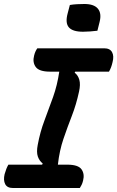

<svg xmlns="http://www.w3.org/2000/svg" viewBox="-22 -942 587 962"><path d="M328 -917Q345 -920 365 -921Q385 -922 401 -922Q449 -922 468.5 -898.5Q488 -875 477 -832L466 -788Q449 -786 430 -784.5Q411 -783 394 -783Q342 -783 323 -805Q304 -827 317 -875ZM378 0H43Q14 0 4 -19.5Q-6 -39 1 -69Q9 -98 20 -117H189L192 -123Q175 -136 167.5 -158Q160 -180 167 -216Q179 -281 201 -339Q223 -397 244 -456Q265 -515 275 -583H229Q174 -583 157 -606.5Q140 -630 149 -664Q152 -676 156 -684.5Q160 -693 165 -700H500Q529 -700 539.5 -680.5Q550 -661 542 -631Q536 -603 524 -583H355L352 -578Q369 -565 375.5 -542Q382 -519 374 -483Q360 -418 338 -361.5Q316 -305 296 -246.5Q276 -188 268 -117H315Q370 -117 386.5 -93.5Q403 -70 394 -36Q391 -24 387 -16Q383 -8 378 0Z"/></svg>

Font: Recursive Sn Csl St SmB
Style: Italic
Weight: 600
Italic angle: -15°
Version: Version 1.079;hotconv 1.0.112;makeotfexe 2.5.65598; ttfautoh